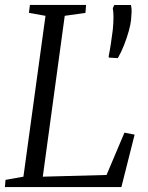

<svg xmlns="http://www.w3.org/2000/svg" viewBox="-24 -763 602 783"><path d="M-4 0 -1.5 -29.5 71.5 -42.5 161.5 -698.5 94 -710.5 98 -743H327L324.5 -710.5L240 -698.5L150.5 -42.5L410.5 -49.5L483.5 -222L525 -214L471 0ZM456.5 -526 420.5 -528 419 -532.5Q424 -557 428.2 -585.2Q432.5 -613.5 436 -641.5Q438.5 -668.5 438.8 -690.8Q439 -713 436 -729.5L442 -742.5H510Q513 -729.5 512.8 -716.2Q512.5 -703 510.5 -682.5Q509 -664.5 501.2 -636.5Q493.5 -608.5 481.8 -578.8Q470 -549 456.5 -526Z"/></svg>

Font: Merriweather 60pt Light
Style: Italic
Weight: 300
Italic angle: -7.8°
Version: Version 2.101